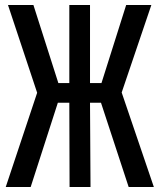

<svg xmlns="http://www.w3.org/2000/svg" viewBox="-20 -750 640 770"><path d="M3 0 129 -378 12 -730H114L214 -417H258V-730H341V-417H387L486 -730H587L468 -379L597 0H496L385 -338H341L343 0H259L258 -338H212L103 0Z"/></svg>

Font: JetBrains Mono SemiBold
Style: Regular
Weight: 472
Monospace: yes
Designer: Philipp Nurullin, Konstantin Bulenkov
Foundry: JetBrains
Version: Version 2.305; ttfautohint (v1.8.4.7-5d5b)